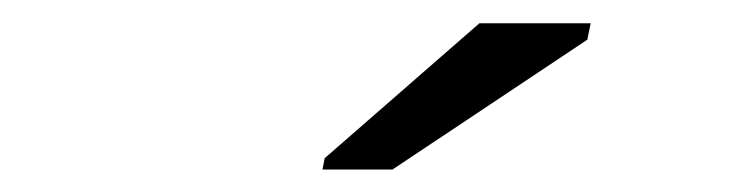

<svg xmlns="http://www.w3.org/2000/svg" viewBox="-20 -733 640 166"><path d="M258.8 -586.4 260.7 -596.2 394.5 -712.9H490.7L487.8 -698.7L319.3 -586.4Z"/></svg>

Font: Cousine
Style: Italic
Weight: 400
Italic angle: -12°
Monospace: yes
Designer: Steve Matteson
Foundry: Monotype Imaging Inc.
Version: Version 1.21